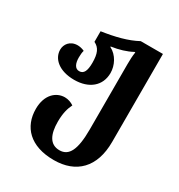

<svg xmlns="http://www.w3.org/2000/svg" viewBox="-185 -659 963 1034"><g transform="rotate(30 296.5 -141.5)"><path d="M302 253C440 253 526 170 526 11V-536H388C329 -504 256 -486 174 -474V-408C208 -392 221 -362 221 -305C221 -254 209 -230 181 -230C155 -230 143 -256 143 -293C143 -308 144 -324 148 -337C134 -344 117 -347 106 -347C58 -347 35 -312 35 -280C35 -223 88 -176 181 -176C273 -176 333 -226 333 -306C333 -352 308 -404 262 -427V-430C310 -437 353 -450 388 -469H393C389 -444 388 -420 388 -393V13C388 139 361 192 302 192C241 192 218 139 218 63C218 10 228 -24 242 -52C226 -63 206 -70 186 -70C133 -70 81 -27 81 62C81 173 154 253 302 253Z"/></g></svg>

Font: Noto Serif Georgian Condensed Bold
Style: Regular
Weight: 700
Width: 3
Designer: Monotype Design Team, Akaki Razmadze
Foundry: Google LLC
Version: Version 2.003